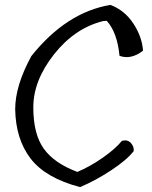

<svg xmlns="http://www.w3.org/2000/svg" viewBox="-20 -764 620 784"><path d="M296 -62Q348 -84 399.5 -120Q451 -156 478 -189Q501 -195 514.5 -180Q528 -165 526 -147Q498 -111 434.5 -69Q371 -27 307 0Q166 -37 105 -116.5Q44 -196 42 -318Q42 -414 108 -535Q251 -714 431 -744Q489 -722 524.5 -668Q560 -614 564 -557Q515 -519 468 -536Q459 -631 416 -679L401 -678Q285 -649 200.5 -542Q116 -435 116 -325.5Q116 -216 159 -156.5Q202 -97 296 -62Z"/></svg>

Font: Tillana
Style: Regular
Weight: 400
Designer: Lipi Raval (Devanagari, Latin), Jonny Pinhorn (Latin)
Foundry: Indian Type Foundry
Version: Version 2.002;PS 1.0;hotconv 1.0.79;makeotf.lib2.5.61930; tt